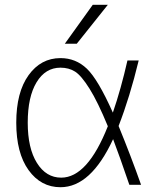

<svg xmlns="http://www.w3.org/2000/svg" viewBox="-20 -773 663 803"><path d="M301 -590H251L368 -753H431ZM476 -246Q528 -119 570 0H521Q479 -123 453 -191Q360 10 233 10Q151 10 99.5 -61.5Q48 -133 48 -260Q48 -387 99.5 -458.5Q151 -530 233 -530Q297 -530 343.5 -485.5Q390 -441 452 -302Q486 -401 513 -520H560Q523 -367 476 -246ZM431 -245Q389 -347 354.5 -402Q320 -457 294 -473.5Q268 -490 233 -490Q170 -490 133 -429Q96 -368 96 -260Q96 -153 134.5 -91.5Q173 -30 236 -30Q346 -30 431 -245Z"/></svg>

Font: M PLUS 1p Light
Style: Regular
Weight: 300
Version: Version 1.061